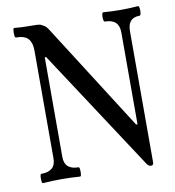

<svg xmlns="http://www.w3.org/2000/svg" viewBox="-77 -735 743 814"><g transform="rotate(-10 294.0 -328.0)"><path d="M508 10Q498 10 490 -2L150 -521H144V-92Q144 -37 204 -37Q208 -37 209 -27Q210 -17 209 -7Q208 3 204 3Q164 0 124 0Q84 0 44 3Q40 3 39 -7Q38 -17 39 -27Q40 -37 44 -37Q106 -37 106 -92V-558Q106 -590 91 -607.5Q76 -625 38 -625Q34 -625 33 -635.5Q32 -646 33 -656Q34 -666 38 -666Q69 -663 100 -663Q120 -663 132 -662.5Q144 -662 151 -660Q157 -657 165.5 -652Q174 -647 181 -636L476 -173H482V-569Q482 -626 421 -626Q417 -626 415.5 -636Q414 -646 415.5 -656Q417 -666 421 -666Q457 -663 496 -663Q534 -663 571 -666Q575 -666 576.5 -656Q578 -646 576.5 -635.5Q575 -625 571 -625Q519 -625 519 -568V-2Q519 10 508 10Z"/></g></svg>

Font: Junicode Two Beta Condensed Medium
Style: Regular
Weight: 500
Width: 3
Designer: Peter S. Baker
Foundry: Briery Creek Software
Version: Version 1.053; ttfautohint (v1.8.4)